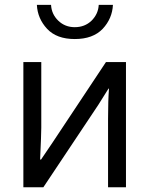

<svg xmlns="http://www.w3.org/2000/svg" viewBox="-20 -786 627 806"><path d="M78.1 0Q78.1 -130.9 78.1 -525.4Q96.7 -525.4 153.3 -525.4Q153.3 -456.1 153.3 -250Q153.3 -223.6 148.4 -116.2Q149.4 -116.2 152.3 -116.2Q165 -134.8 201.2 -188.5Q256.8 -272.5 424.8 -525.4Q446.3 -525.4 508.8 -525.4Q508.8 -393.6 508.8 0Q490.2 0 433.6 0Q433.6 -71.3 433.6 -286.1Q433.6 -364.3 437.5 -414.1Q436.5 -414.1 435.5 -414.1Q424.8 -396.5 392.6 -345.7Q335 -258.8 162.1 0Q141.6 0 78.1 0ZM134.8 -765.6Q149.4 -765.6 194.3 -765.6Q196.3 -726.6 224.6 -699.2Q252.9 -671.9 293.9 -671.9Q335.9 -671.9 364.3 -699.2Q392.6 -727.5 394.5 -765.6Q414.1 -765.6 454.1 -765.6Q451.2 -708 411.1 -665Q370.1 -622.1 293.9 -622.1Q217.8 -622.1 177.7 -665Q137.7 -708 134.8 -765.6Z"/></svg>

Font: Gothic A1
Style: Regular
Weight: 400
Designer: HanYang I&C Co.,Ltd.
Version: Version 2.50